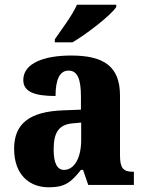

<svg xmlns="http://www.w3.org/2000/svg" viewBox="-20 -786 616 816"><path d="M213 -619V-606H288C351 -643 451 -721 474 -756V-766H307C288 -721 240 -659 213 -619ZM187 10C256 10 282 -11 324 -64H333L355 0H549V-56H546C503 -56 490 -72 490 -126V-380C490 -505 420 -550 282 -550C171 -550 79 -519 79 -446C79 -397 124 -378 216 -378C216 -446 233 -486 271 -486C311 -486 324 -447 324 -374V-320L248 -317C109 -312 40 -263 40 -154C40 -42 106 10 187 10ZM252 -64C222 -64 208 -95 208 -150C208 -221 228 -257 291 -262L325 -265V-191C325 -115 296 -64 252 -64Z"/></svg>

Font: Noto Serif Tamil SemiCondensed ExtraBold
Style: Italic
Weight: 800
Width: 4
Italic angle: -12°
Designer: Indian Type Foundry, Tom Grace, and the Monotype Design Team
Foundry: Monotype Imaging Inc.
Version: Version 2.003